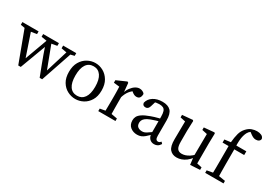

<svg xmlns="http://www.w3.org/2000/svg" viewBox="-3 -1530 3220 2322"><g transform="rotate(30 1607.0 -368.5)"><path d="M395 -419 290 -436V-474H510V-436L415 -419ZM118 -419H98L0 -436V-474H226V-436ZM682 -419H662L569 -436V-474H752V-436ZM384 -474H414L562 -83H540L660 -474H716L553 6H518Q482 -87 457.5 -151.5Q433 -216 417 -261Q401 -306 390 -339Q379 -372 370 -402H406L254 6H219L40 -474H130L263 -83H241Z M1016 13Q959 13 906.5 -14.5Q854 -42 821 -97Q788 -152 788 -235Q788 -318 821 -374Q854 -430 906.5 -458.5Q959 -487 1016 -487Q1073 -487 1125 -458.5Q1177 -430 1210.5 -374Q1244 -318 1244 -235Q1244 -152 1210.5 -97Q1177 -42 1125 -14.5Q1073 13 1016 13ZM1016 -32Q1081 -32 1117.5 -83.5Q1154 -135 1154 -235Q1154 -336 1117.5 -389Q1081 -442 1016 -442Q949 -442 913.5 -389Q878 -336 878 -235Q878 -135 913.5 -83.5Q949 -32 1016 -32Z M1405 0Q1406 -23 1406.5 -60.5Q1407 -98 1407.5 -138.5Q1408 -179 1408 -210V-257Q1408 -285 1407.5 -305.5Q1407 -326 1406.5 -344.5Q1406 -363 1405 -383L1325 -392V-427L1461 -487L1476 -477L1488 -352V-210Q1488 -179 1488.5 -138.5Q1489 -98 1489.5 -60.5Q1490 -23 1491 0ZM1333 0V-35L1443 -55H1463L1573 -35V0ZM1448 -278V-345H1505L1480 -338Q1496 -385 1520.5 -418Q1545 -451 1574 -469Q1603 -487 1632 -487Q1654 -487 1674 -477.5Q1694 -468 1703 -453Q1703 -418 1689 -399Q1675 -380 1645 -380Q1628 -380 1613.5 -386.5Q1599 -393 1585 -404L1558 -427L1607 -437Q1561 -413 1532 -374.5Q1503 -336 1486 -278Z M1746 -112Q1746 -140 1759 -165Q1772 -190 1807.5 -214Q1843 -238 1910 -262Q1931 -270 1957.5 -278Q1984 -286 2012 -293Q2040 -300 2065 -304V-268Q2031 -261 1992.5 -249Q1954 -237 1931 -228Q1886 -211 1865 -193Q1844 -175 1837.5 -158Q1831 -141 1831 -126Q1831 -86 1854.5 -69Q1878 -52 1912 -52Q1930 -52 1944.5 -57Q1959 -62 1979 -75Q1999 -88 2030 -110L2050 -125L2064 -104L2035 -75Q2005 -45 1981.5 -25.5Q1958 -6 1934.5 3.5Q1911 13 1880 13Q1825 13 1785.5 -18.5Q1746 -50 1746 -112ZM2025 -92V-320Q2025 -369 2015.5 -395.5Q2006 -422 1985 -432Q1964 -442 1931 -442Q1914 -442 1891.5 -438.5Q1869 -435 1841 -424L1881 -455L1855 -369Q1848 -347 1836 -335.5Q1824 -324 1804 -324Q1762 -324 1759 -364Q1773 -421 1825 -454Q1877 -487 1952 -487Q2029 -487 2067 -448Q2105 -409 2105 -314V-102Q2105 -68 2115 -54.5Q2125 -41 2142 -41Q2155 -41 2164 -47Q2173 -53 2181 -63L2201 -41Q2183 -13 2162.5 -1.5Q2142 10 2116 10Q2075 10 2050 -18Q2025 -46 2025 -92Z M2755 0 2620 8 2606 -109 2609 -431 2630 -412 2537 -432V-467L2679 -480L2689 -470L2686 -330V-31L2662 -55L2755 -35ZM2382 -330V-177Q2382 -110 2402 -83.5Q2422 -57 2463 -57Q2489 -57 2514.5 -65.5Q2540 -74 2565.5 -90.5Q2591 -107 2616 -132H2637V-81H2586L2621 -96Q2593 -57 2561 -33Q2529 -9 2496.5 2Q2464 13 2431 13Q2371 13 2336 -27.5Q2301 -68 2302 -167L2305 -431L2326 -412L2233 -432V-467L2377 -480L2387 -470Z M2959 -55 3082 -35V0H2826V-35L2939 -55ZM2949 -474H3127V-422H2949ZM2909 -210V-422H2825V-465L2938 -480L2909 -465Q2917 -551 2931.5 -602Q2946 -653 2980 -689Q3012 -724 3048.5 -737Q3085 -750 3119 -750Q3154 -750 3180.5 -738Q3207 -726 3214 -697Q3213 -678 3197 -665.5Q3181 -653 3154 -653Q3135 -653 3118 -660.5Q3101 -668 3083 -681L3034 -718L3118 -738L3141 -708Q3133 -713 3122 -716.5Q3111 -720 3102 -720Q3080 -720 3056.5 -705Q3033 -690 3019 -664Q3008 -644 2999.5 -614Q2991 -584 2988 -540Q2985 -496 2989 -435V-210Q2989 -158 2990 -105.5Q2991 -53 2992 0H2906Q2908 -53 2908.5 -105.5Q2909 -158 2909 -210Z"/></g></svg>

Font: Adobe Variable Font Prototype
Style: Regular
Weight: 389
Designer: Frank Grießhammer
Foundry: Adobe
Version: Version 1.004;hotconv 1.0.113;makeotfexe 2.5.65598